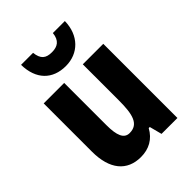

<svg xmlns="http://www.w3.org/2000/svg" viewBox="-225 -887 1007 1007"><g transform="rotate(-45 278.5 -383.5)"><path d="M441 -777H352C347 -726 319 -709 278 -709C232 -709 211 -727 205 -777H116C118 -667 180 -606 278 -606C372 -606 439 -673 441 -777ZM499 -550H347V-282C347 -180 333 -121 266 -121C225 -121 209 -160 209 -237V-550H57V-192C57 -60 117 10 219 10C279 10 326 -16 355 -69H363L381 0H499Z"/></g></svg>

Font: Noto Sans Khmer Condensed ExtraBold
Style: Regular
Weight: 800
Width: 3
Designer: Danh Hong and the Monotype Design Team
Foundry: Monotype Imaging Inc.
Version: Version 2.004